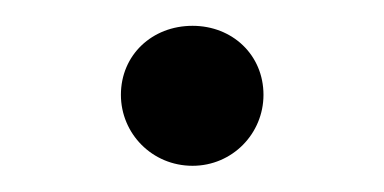

<svg xmlns="http://www.w3.org/2000/svg" viewBox="-20 -412 296 148"><path d="M73.2 -338.9C73.2 -309.1 97.2 -284.2 128.4 -284.2C159.2 -284.2 183.1 -309.1 183.1 -338.9C183.1 -369.6 159.2 -392.1 128.4 -392.1C97.2 -392.1 73.2 -369.6 73.2 -338.9Z"/></svg>

Font: Estedad Regular
Style: Regular
Weight: 400
Designer: Amin Abedi
Version: Version 7.3